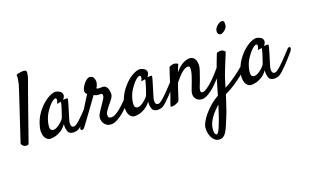

<svg xmlns="http://www.w3.org/2000/svg" viewBox="-139 -1048 3003 1853"><g transform="rotate(-15 1363.0 -121.5)"><path d="M-14.6 -15.6Q28.3 -196.3 54.2 -305.7Q80.1 -415 93.8 -472.7Q109.4 -541 115.2 -567.4Q118.2 -585.9 120.1 -603.5Q122.1 -619.1 122.1 -635.7Q122.1 -652.3 119.1 -666Q127 -670.9 136.2 -673.8Q145.5 -676.8 154.3 -678.7Q165 -681.6 175.8 -683.6Q186.5 -685.5 195.3 -685.5Q203.1 -685.5 210 -684.1Q216.8 -682.6 218.8 -677.7Q224.6 -672.9 224.1 -658.2Q223.6 -643.6 221.7 -627.9Q217.8 -609.4 212.9 -587.9Q201.2 -545.9 180.7 -466.8Q163.1 -399.4 133.3 -283.2Q103.5 -167 58.6 9.8Q53.7 14.6 46.9 16.6Q40 18.6 34.2 18.6Q27.3 18.6 19.5 17.6Q12.7 15.6 5.9 11.7Q0 7.8 -5.9 1.5Q-11.7 -4.9 -14.6 -15.6Z M719.7 -194.3Q706.1 -174.8 684.6 -146Q663.1 -117.2 640.1 -88.4Q617.2 -59.6 595.2 -35.6Q573.2 -11.7 558.6 -2Q548.8 3.9 536.1 7.8Q523.4 11.7 510.3 12.7Q497.1 13.7 485.4 11.2Q473.6 8.8 464.8 2.9Q456.1 -3.9 450.2 -16.6Q445.3 -27.3 440.9 -44.9Q436.5 -62.5 437.5 -88.9Q414.1 -49.8 385.7 -28.8Q357.4 -7.8 332 2Q302.7 12.7 273.4 14.6Q259.8 14.6 244.1 5.4Q228.5 -3.9 217.8 -23.9Q207 -43.9 204.1 -75.7Q201.2 -107.4 211.9 -151.4Q225.6 -210.9 255.4 -259.8Q285.2 -308.6 320.3 -343.3Q355.5 -377.9 389.6 -395.5Q423.8 -413.1 446.3 -411.1Q472.7 -406.2 489.3 -395.5Q502.9 -385.7 507.3 -366.7Q511.7 -347.7 491.2 -316.4Q504.9 -319.3 514.2 -320.3Q523.4 -321.3 528.3 -321.3Q534.2 -321.3 536.1 -320.3Q537.1 -318.4 537.1 -312Q537.1 -305.7 534.2 -289.1Q531.2 -272.5 525.4 -244.1Q519.5 -215.8 509.8 -170.9Q507.8 -162.1 506.3 -154.8Q504.9 -147.5 503.4 -140.1Q502 -132.8 500 -123Q498 -113.3 495.1 -98.6Q494.1 -89.8 494.6 -79.6Q495.1 -69.3 498 -60.5Q501 -51.8 507.3 -46.4Q513.7 -41 525.4 -41Q535.2 -41 550.8 -53.2Q566.4 -65.4 584 -84.5Q601.6 -103.5 620.6 -126.5Q639.6 -149.4 656.2 -170.9Q672.9 -192.4 686 -209Q699.2 -225.6 705.1 -233.4Q712.9 -242.2 720.7 -243.7Q728.5 -245.1 732.4 -239.3Q736.3 -233.4 733.9 -221.7Q731.4 -210 719.7 -194.3ZM433.6 -151.4Q438.5 -170.9 445.3 -197.3Q452.1 -223.6 457 -248Q461.9 -272.5 464.4 -288.6Q466.8 -304.7 462.9 -303.7Q458 -302.7 452.1 -300.8Q447.3 -298.8 439.5 -297.9Q431.6 -296.9 423.8 -294.9Q431.6 -310.5 433.1 -320.8Q434.6 -331.1 433.6 -336.9Q432.6 -343.8 429.7 -347.7Q418.9 -356.4 392.1 -333.5Q365.2 -310.5 330.1 -249Q315.4 -223.6 306.6 -194.8Q297.9 -166 294.4 -140.6Q291 -115.2 293 -96.2Q294.9 -77.1 300.8 -71.3Q311.5 -60.5 325.2 -61Q338.9 -61.5 353 -68.8Q367.2 -76.2 381.3 -87.9Q395.5 -99.6 406.7 -112.3Q418 -125 425.3 -135.7Q432.6 -146.5 433.6 -151.4Z M617.2 -4.9Q610.4 5.9 602.1 9.3Q593.8 12.7 587.4 10.3Q581.1 7.8 579.1 0Q577.1 -7.8 583 -19.5Q585.9 -25.4 596.2 -45.9Q606.4 -66.4 620.6 -95.2Q634.8 -124 651.4 -157.7Q668 -191.4 683.1 -221.7Q698.2 -252 710.9 -275.9Q723.6 -299.8 729.5 -310.5Q718.8 -320.3 714.8 -324.7Q710.9 -329.1 709 -343.8Q707 -356.4 714.8 -377Q722.7 -397.5 735.4 -416.5Q748 -435.5 763.7 -449.2Q779.3 -462.9 793.9 -462.9Q821.3 -462.9 832.5 -445.3Q843.8 -427.7 845.7 -409.2Q847.7 -396.5 843.8 -377Q839.8 -357.4 829.1 -341.8Q832 -339.8 836.9 -337.4Q841.8 -335 852.5 -335Q868.2 -335 874.5 -336.9Q880.9 -338.9 894.5 -338.9Q911.1 -338.9 921.9 -330.6Q932.6 -322.3 939.5 -310.1Q946.3 -297.9 949.7 -283.7Q953.1 -269.5 954.1 -257.8Q957 -233.4 941.4 -207Q925.8 -180.7 903.3 -149.4Q889.6 -129.9 876 -105.5Q862.3 -81.1 864.3 -61.5Q866.2 -48.8 871.1 -41Q876 -33.2 898.4 -33.2Q915 -33.2 935.1 -45.4Q955.1 -57.6 976.1 -76.7Q997.1 -95.7 1017.6 -118.7Q1038.1 -141.6 1055.7 -163.6Q1073.2 -185.5 1085.4 -203.1Q1097.7 -220.7 1103.5 -228.5Q1108.4 -236.3 1116.2 -239.3Q1124 -242.2 1129.9 -239.3Q1135.7 -236.3 1137.2 -227.5Q1138.7 -218.8 1129.9 -204.1Q1124 -194.3 1109.9 -172.9Q1095.7 -151.4 1075.7 -125Q1055.7 -98.6 1031.2 -70.8Q1006.8 -43 980 -20Q953.1 2.9 926.3 17.6Q899.4 32.2 875 32.2Q849.6 32.2 833 22.5Q816.4 12.7 806.2 -1.5Q795.9 -15.6 791.5 -32.7Q787.1 -49.8 788.1 -64.5Q789.1 -76.2 794.4 -89.4Q799.8 -102.5 807.1 -116.7Q814.5 -130.9 822.8 -145Q831.1 -159.2 837.9 -172.9Q854.5 -201.2 864.7 -221.2Q875 -241.2 875 -254.9Q875 -263.7 871.1 -270.5Q867.2 -277.3 858.4 -277.3Q852.5 -277.3 850.1 -276.9Q847.7 -276.4 845.2 -276.4Q842.8 -276.4 838.4 -275.9Q834 -275.4 825.2 -275.4Q812.5 -275.4 803.7 -279.3Q794.9 -283.2 787.1 -285.2Q783.2 -278.3 769.5 -255.9Q755.9 -233.4 737.8 -203.1Q719.7 -172.9 699.7 -139.6Q679.7 -106.4 662.1 -77.6Q644.5 -48.8 632.3 -28.8Q620.1 -8.8 617.2 -4.9Z M1561.5 -194.3Q1547.9 -174.8 1526.4 -146Q1504.9 -117.2 1481.9 -88.4Q1459 -59.6 1437 -35.6Q1415 -11.7 1400.4 -2Q1390.6 3.9 1377.9 7.8Q1365.2 11.7 1352.1 12.7Q1338.9 13.7 1327.1 11.2Q1315.4 8.8 1306.6 2.9Q1297.9 -3.9 1292 -16.6Q1287.1 -27.3 1282.7 -44.9Q1278.3 -62.5 1279.3 -88.9Q1255.9 -49.8 1227.5 -28.8Q1199.2 -7.8 1173.8 2Q1144.5 12.7 1115.2 14.6Q1101.6 14.6 1085.9 5.4Q1070.3 -3.9 1059.6 -23.9Q1048.8 -43.9 1045.9 -75.7Q1043 -107.4 1053.7 -151.4Q1067.4 -210.9 1097.2 -259.8Q1127 -308.6 1162.1 -343.3Q1197.3 -377.9 1231.4 -395.5Q1265.6 -413.1 1288.1 -411.1Q1314.5 -406.2 1331.1 -395.5Q1344.7 -385.7 1349.1 -366.7Q1353.5 -347.7 1333 -316.4Q1346.7 -319.3 1356 -320.3Q1365.2 -321.3 1370.1 -321.3Q1376 -321.3 1377.9 -320.3Q1378.9 -318.4 1378.9 -312Q1378.9 -305.7 1376 -289.1Q1373 -272.5 1367.2 -244.1Q1361.3 -215.8 1351.6 -170.9Q1349.6 -162.1 1348.1 -154.8Q1346.7 -147.5 1345.2 -140.1Q1343.8 -132.8 1341.8 -123Q1339.8 -113.3 1336.9 -98.6Q1335.9 -89.8 1336.4 -79.6Q1336.9 -69.3 1339.8 -60.5Q1342.8 -51.8 1349.1 -46.4Q1355.5 -41 1367.2 -41Q1377 -41 1392.6 -53.2Q1408.2 -65.4 1425.8 -84.5Q1443.4 -103.5 1462.4 -126.5Q1481.4 -149.4 1498 -170.9Q1514.6 -192.4 1527.8 -209Q1541 -225.6 1546.9 -233.4Q1554.7 -242.2 1562.5 -243.7Q1570.3 -245.1 1574.2 -239.3Q1578.1 -233.4 1575.7 -221.7Q1573.2 -210 1561.5 -194.3ZM1275.4 -151.4Q1280.3 -170.9 1287.1 -197.3Q1293.9 -223.6 1298.8 -248Q1303.7 -272.5 1306.2 -288.6Q1308.6 -304.7 1304.7 -303.7Q1299.8 -302.7 1293.9 -300.8Q1289.1 -298.8 1281.2 -297.9Q1273.4 -296.9 1265.6 -294.9Q1273.4 -310.5 1274.9 -320.8Q1276.4 -331.1 1275.4 -336.9Q1274.4 -343.8 1271.5 -347.7Q1260.7 -356.4 1233.9 -333.5Q1207 -310.5 1171.9 -249Q1157.2 -223.6 1148.4 -194.8Q1139.6 -166 1136.2 -140.6Q1132.8 -115.2 1134.8 -96.2Q1136.7 -77.1 1142.6 -71.3Q1153.3 -60.5 1167 -61Q1180.7 -61.5 1194.8 -68.8Q1209 -76.2 1223.1 -87.9Q1237.3 -99.6 1248.5 -112.3Q1259.8 -125 1267.1 -135.7Q1274.4 -146.5 1275.4 -151.4Z M1786.1 24.4Q1763.7 24.4 1747.6 16.1Q1731.4 7.8 1721.7 -5.9Q1711.9 -19.5 1709 -37.6Q1706.1 -55.7 1710.9 -76.2Q1713.9 -89.8 1720.7 -112.8Q1727.5 -135.7 1734.9 -162.6Q1742.2 -189.5 1748.5 -216.3Q1754.9 -243.2 1756.8 -265.1Q1758.8 -287.1 1754.9 -301.3Q1751 -315.4 1738.3 -315.4Q1722.7 -315.4 1706.1 -305.2Q1689.5 -294.9 1672.4 -277.3Q1655.3 -259.8 1638.2 -236.8Q1621.1 -213.9 1604.5 -189.5Q1595.7 -156.2 1589.8 -131.3Q1584 -106.4 1579.6 -86.4Q1575.2 -66.4 1571.3 -51.3Q1567.4 -36.1 1564.5 -22.5Q1561.5 -12.7 1546.9 -3.4Q1532.2 5.9 1515.6 11.7Q1499 17.6 1486.8 17.6Q1474.6 17.6 1476.6 8.8Q1477.5 2.9 1482.9 -17.6Q1488.3 -38.1 1495.6 -65.9Q1502.9 -93.8 1510.7 -125Q1518.6 -156.2 1525.4 -184.6Q1530.3 -207 1536.1 -234.4Q1541 -257.8 1548.3 -289.1Q1555.7 -320.3 1565.4 -357.4Q1572.3 -363.3 1579.6 -366.7Q1586.9 -370.1 1594.7 -372.1Q1602.5 -375 1611.3 -376Q1619.1 -376 1627 -375Q1633.8 -374 1641.1 -371.6Q1648.4 -369.1 1654.3 -364.3Q1651.4 -357.4 1647.5 -345.2Q1643.6 -333 1639.6 -319.3Q1635.7 -303.7 1629.9 -287.1Q1642.6 -304.7 1658.7 -322.8Q1674.8 -340.8 1693.8 -355.5Q1712.9 -370.1 1734.4 -379.4Q1755.9 -388.7 1778.3 -388.7Q1796.9 -388.7 1811.5 -377.9Q1826.2 -367.2 1834.5 -348.1Q1842.8 -329.1 1844.2 -302.7Q1845.7 -276.4 1836.9 -245.1L1826.2 -202.1Q1821.3 -181.6 1814 -153.8Q1806.6 -126 1795.9 -92.8Q1790 -71.3 1791.5 -55.7Q1793 -40 1810.5 -40Q1828.1 -40 1855 -61.5Q1881.8 -83 1909.2 -113.3Q1936.5 -143.6 1960.9 -175.3Q1985.4 -207 1998 -226.6Q2006.8 -239.3 2014.6 -243.2Q2022.5 -247.1 2026.9 -244.1Q2031.2 -241.2 2031.2 -231Q2031.2 -220.7 2023.4 -205.1Q2016.6 -191.4 2002.4 -168.9Q1988.3 -146.5 1968.8 -121.1Q1949.2 -95.7 1926.8 -69.8Q1904.3 -43.9 1879.9 -22.9Q1855.5 -2 1831.5 11.2Q1807.6 24.4 1786.1 24.4Z M2190.4 -603.5Q2190.4 -594.7 2184.1 -582.5Q2177.7 -570.3 2167.5 -560.1Q2157.2 -549.8 2145 -542.5Q2132.8 -535.2 2120.1 -535.2Q2109.4 -535.2 2100.6 -545.9Q2091.8 -556.6 2092.8 -575.2Q2092.8 -587.9 2100.1 -602.1Q2107.4 -616.2 2118.7 -627.9Q2129.9 -639.6 2143.1 -647Q2156.2 -654.3 2168 -654.3Q2184.6 -654.3 2188 -638.7Q2191.4 -623 2190.4 -603.5ZM1848.6 443.4Q1822.3 443.4 1802.7 428.7Q1783.2 414.1 1771 391.6Q1758.8 369.1 1752.9 342.8Q1747.1 316.4 1748 293Q1749 272.5 1763.2 240.2Q1777.3 208 1802.7 171.4Q1828.1 134.8 1864.3 97.2Q1900.4 59.6 1944.3 30.3Q1950.2 0 1956.5 -31.7Q1962.9 -63.5 1968.8 -93.3Q1974.6 -123 1981 -149.9Q1987.3 -176.8 1993.2 -197.3Q2000 -223.6 2007.8 -252.9Q2014.6 -278.3 2023.4 -309.1Q2032.2 -339.8 2042 -371.1Q2051.8 -376 2060.5 -377.9Q2069.3 -379.9 2076.2 -380.9Q2084 -381.8 2090.8 -380.9Q2097.7 -379.9 2104.5 -377Q2117.2 -372.1 2127 -359.4Q2110.4 -306.6 2099.1 -269.5Q2087.9 -232.4 2080.1 -208Q2071.3 -179.7 2066.4 -160.2Q2057.6 -132.8 2050.8 -98.1Q2043.9 -63.5 2035.2 -23.4Q2076.2 -48.8 2117.7 -83Q2159.2 -117.2 2193.8 -149.9Q2228.5 -182.6 2252.4 -207.5Q2276.4 -232.4 2282.2 -239.3Q2289.1 -247.1 2295.9 -247.6Q2302.7 -248 2307.1 -243.2Q2311.5 -238.3 2311 -229Q2310.5 -219.7 2301.8 -208Q2288.1 -188.5 2260.7 -158.7Q2233.4 -128.9 2198.2 -96.2Q2163.1 -63.5 2122.6 -30.8Q2082 2 2042 25.4Q2033.2 30.3 2022.5 38.1Q2008.8 95.7 1996.1 151.4Q1983.4 207 1967.8 254.9Q1953.1 301.8 1941.4 337.4Q1929.7 373 1917 396.5Q1904.3 419.9 1888.2 431.6Q1872.1 443.4 1848.6 443.4ZM1813.5 320.3Q1811.5 354.5 1818.4 371.6Q1825.2 388.7 1836.9 388.7Q1844.7 388.7 1854 372.1Q1863.3 355.5 1871.6 330.1Q1879.9 304.7 1888.2 274.9Q1896.5 245.1 1902.8 218.8Q1909.2 192.4 1913.1 173.8Q1917 155.3 1918 152.3Q1919.9 144.5 1921.9 135.7Q1923.8 127 1925.8 116.2Q1903.3 139.6 1883.3 164.6Q1863.3 189.5 1848.1 215.8Q1833 242.2 1823.7 268.6Q1814.5 294.9 1813.5 320.3Z M2726.6 -194.3Q2712.9 -174.8 2691.4 -146Q2669.9 -117.2 2647 -88.4Q2624 -59.6 2602.1 -35.6Q2580.1 -11.7 2565.4 -2Q2555.7 3.9 2543 7.8Q2530.3 11.7 2517.1 12.7Q2503.9 13.7 2492.2 11.2Q2480.5 8.8 2471.7 2.9Q2462.9 -3.9 2457 -16.6Q2452.1 -27.3 2447.8 -44.9Q2443.4 -62.5 2444.3 -88.9Q2420.9 -49.8 2392.6 -28.8Q2364.3 -7.8 2338.9 2Q2309.6 12.7 2280.3 14.6Q2266.6 14.6 2251 5.4Q2235.4 -3.9 2224.6 -23.9Q2213.9 -43.9 2210.9 -75.7Q2208 -107.4 2218.8 -151.4Q2232.4 -210.9 2262.2 -259.8Q2292 -308.6 2327.1 -343.3Q2362.3 -377.9 2396.5 -395.5Q2430.7 -413.1 2453.1 -411.1Q2479.5 -406.2 2496.1 -395.5Q2509.8 -385.7 2514.2 -366.7Q2518.6 -347.7 2498 -316.4Q2511.7 -319.3 2521 -320.3Q2530.3 -321.3 2535.2 -321.3Q2541 -321.3 2543 -320.3Q2543.9 -318.4 2543.9 -312Q2543.9 -305.7 2541 -289.1Q2538.1 -272.5 2532.2 -244.1Q2526.4 -215.8 2516.6 -170.9Q2514.6 -162.1 2513.2 -154.8Q2511.7 -147.5 2510.3 -140.1Q2508.8 -132.8 2506.8 -123Q2504.9 -113.3 2502 -98.6Q2501 -89.8 2501.5 -79.6Q2502 -69.3 2504.9 -60.5Q2507.8 -51.8 2514.2 -46.4Q2520.5 -41 2532.2 -41Q2542 -41 2557.6 -53.2Q2573.2 -65.4 2590.8 -84.5Q2608.4 -103.5 2627.4 -126.5Q2646.5 -149.4 2663.1 -170.9Q2679.7 -192.4 2692.9 -209Q2706.1 -225.6 2711.9 -233.4Q2719.7 -242.2 2727.5 -243.7Q2735.4 -245.1 2739.3 -239.3Q2743.2 -233.4 2740.7 -221.7Q2738.3 -210 2726.6 -194.3ZM2440.4 -151.4Q2445.3 -170.9 2452.1 -197.3Q2459 -223.6 2463.9 -248Q2468.8 -272.5 2471.2 -288.6Q2473.6 -304.7 2469.7 -303.7Q2464.8 -302.7 2459 -300.8Q2454.1 -298.8 2446.3 -297.9Q2438.5 -296.9 2430.7 -294.9Q2438.5 -310.5 2439.9 -320.8Q2441.4 -331.1 2440.4 -336.9Q2439.5 -343.8 2436.5 -347.7Q2425.8 -356.4 2398.9 -333.5Q2372.1 -310.5 2336.9 -249Q2322.3 -223.6 2313.5 -194.8Q2304.7 -166 2301.3 -140.6Q2297.9 -115.2 2299.8 -96.2Q2301.8 -77.1 2307.6 -71.3Q2318.4 -60.5 2332 -61Q2345.7 -61.5 2359.9 -68.8Q2374 -76.2 2388.2 -87.9Q2402.3 -99.6 2413.6 -112.3Q2424.8 -125 2432.1 -135.7Q2439.5 -146.5 2440.4 -151.4Z"/></g></svg>

Font: Satisfy
Style: Regular
Weight: 400
Designer: Font Diner, Inc
Foundry: Font Diner, Inc
Version: Version 1.000